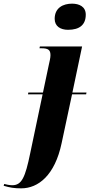

<svg xmlns="http://www.w3.org/2000/svg" viewBox="-149 -790 495 1050"><path d="M223 -627C287 -627 320 -655 320 -710C320 -754 284 -770 245 -770C197 -770 150 -748 150 -687C150 -646 182 -627 223 -627ZM-33 240C60 240 151 169 188 -7L245 -274H322L324 -284H247L300 -536H69L67 -526H78C116 -526 127 -516 127 -488C127 -473 122 -454 117 -431L86 -284H6L4 -274H84L16 49C-11 180 -30 223 -82 223C-95 223 -117 219 -126 216L-129 226C-95 236 -72 240 -33 240Z"/></svg>

Font: Noto Serif Display Condensed ExtraBold
Style: Italic
Weight: 800
Width: 3
Italic angle: -12°
Designer: Monotype Design Team
Foundry: Monotype Imaging Inc.
Version: Version 2.009